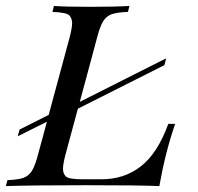

<svg xmlns="http://www.w3.org/2000/svg" viewBox="-52 -628 668 648"><path d="M-32.2 0 -26.9 -20Q9.3 -21.5 27.1 -27.8Q44.9 -34.2 55.7 -51.3Q66.4 -68.4 76.2 -106L106.4 -217.3L7.8 -168L14.2 -190.9L112.3 -240.2L183.1 -502Q191.4 -534.2 191.4 -549.8Q191.4 -565.4 182.4 -575.7Q173.3 -585.9 125 -587.9L129.9 -607.9Q169.9 -605 253.7 -605Q337.4 -605 384.8 -607.9L379.9 -587.9Q343.3 -586.4 325.2 -580.1Q307.1 -573.7 296.4 -556.6Q285.6 -539.6 275.9 -502L217.3 -284.2L508.8 -431.2L502.9 -408.2L210.9 -261.2L168.9 -106Q160.6 -73.7 160.6 -58.3Q160.6 -43 169.7 -33Q178.7 -22.9 228 -22.9H291Q366.7 -22.9 423.1 -66.4Q479.5 -109.9 516.1 -210H539.1Q505.9 -113.8 485.8 0Q416 -2.9 239.5 -2.9Q63 -2.9 -32.2 0Z"/></svg>

Font: PlayfairDisplaySC-Italic
Style: Italic
Weight: 400
Italic angle: -14°
Designer: Claus Eggers Sørensen
Foundry: Claus Eggers Sørensen
Version: Version 1.004;PS 001.004;hotconv 1.0.70;makeotf.lib2.5.58329